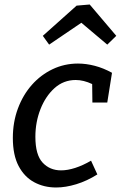

<svg xmlns="http://www.w3.org/2000/svg" viewBox="-20 -822 536 852"><path d="M229 10Q175 10 131.5 -13.5Q88 -37 62.5 -85.5Q37 -134 37 -210Q37 -280 59.5 -340.5Q82 -401 121.5 -445.5Q161 -490 213.5 -515Q266 -540 326 -540Q362 -540 400.5 -530Q439 -520 477 -499L456 -367H390L389 -449Q351 -467 316 -467Q262 -467 222 -431Q182 -395 159.5 -337.5Q137 -280 137 -215Q137 -135 169 -100.5Q201 -66 251 -66Q280 -66 314 -77Q348 -88 384 -109L412 -48Q366 -19 318.5 -4.5Q271 10 229 10ZM198 -624 170 -663 320 -797 378 -802 496 -663 456 -624 341 -721Z"/></svg>

Font: Bitter Medium
Style: Italic
Weight: 500
Italic angle: -9°
Designer: Sol Matas, and Bitter project Authors
Foundry: Sol Matas
Version: Version 2.001